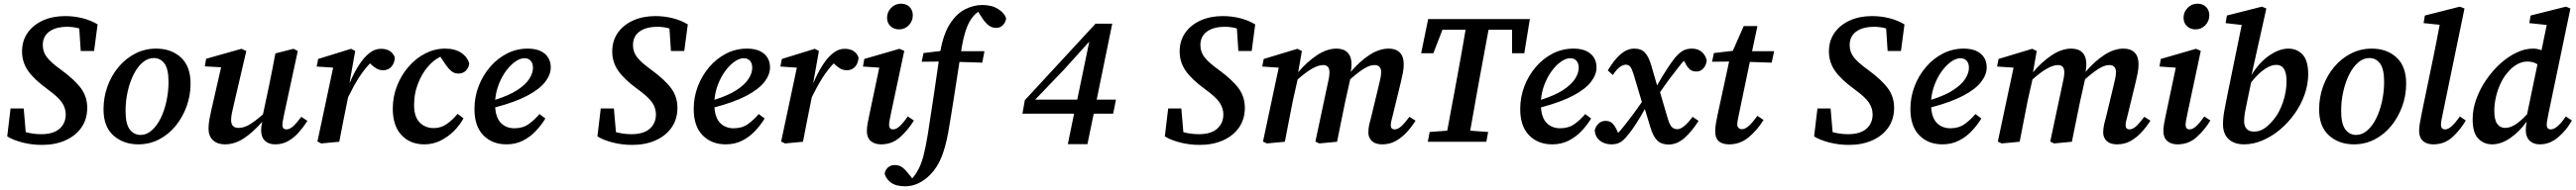

<svg xmlns="http://www.w3.org/2000/svg" viewBox="-20 -767 13911 1028"><path d="M19 -29 37 -180H108L119 -52Q160 -41 203 -41Q268 -41 301.5 -70.5Q335 -100 335 -148Q335 -181 315.5 -211Q296 -241 237 -284Q164 -337 131.5 -384Q99 -431 99 -488Q99 -547 129.5 -590Q160 -633 212.5 -656.5Q265 -680 332 -680Q380 -680 425.5 -668.5Q471 -657 507 -635L488 -491H416L408 -613Q377 -622 344 -622Q281 -622 246 -596Q211 -570 211 -523Q211 -486 233.5 -457Q256 -428 309 -390Q384 -335 417.5 -289Q451 -243 451 -184Q451 -122 419.5 -77Q388 -32 333 -7.5Q278 17 207 17Q152 17 101.5 4Q51 -9 19 -29Z M727 14Q646 14 592.5 -34Q539 -82 539 -175Q539 -241 560.5 -300Q582 -359 620.5 -405Q659 -451 711 -477.5Q763 -504 823 -504Q905 -504 957 -456Q1009 -408 1009 -315Q1009 -250 987.5 -191Q966 -132 928 -85.5Q890 -39 838.5 -12.5Q787 14 727 14ZM739 -37Q772 -37 800 -62Q828 -87 848 -128Q868 -169 879 -220.5Q890 -272 890 -324Q890 -394 868 -423.5Q846 -453 811 -453Q778 -453 750 -429Q722 -405 701.5 -364Q681 -323 669.5 -272Q658 -221 658 -167Q658 -97 680.5 -67Q703 -37 739 -37Z M1466 14Q1431 14 1410.5 -5.5Q1390 -25 1390 -64Q1390 -80 1396 -108Q1345 -50 1296 -18Q1247 14 1194 14Q1154 14 1130 -8.5Q1106 -31 1106 -71Q1106 -96 1111.5 -125Q1117 -154 1123 -180L1174 -403L1086 -408L1093 -449L1284 -503L1310 -491L1242 -199Q1236 -174 1232 -154Q1228 -134 1228 -117Q1228 -75 1268 -75Q1297 -75 1326.5 -92.5Q1356 -110 1400 -148L1433 -304Q1442 -348 1450.5 -391Q1459 -434 1467 -478L1565 -503L1588 -491L1515 -152Q1511 -133 1508 -117Q1505 -101 1505 -91Q1505 -67 1527 -67Q1544 -67 1562 -83Q1580 -99 1607 -135L1640 -113Q1619 -80 1593.5 -51Q1568 -22 1536.5 -4Q1505 14 1466 14Z M1694 -1 1779 -401 1690 -407 1698 -448 1876 -503 1898 -491 1868 -322 1869 -320Q1891 -372 1917 -413Q1943 -454 1973 -478.5Q2003 -503 2036 -503Q2095 -503 2112 -456Q2111 -427 2094.5 -407Q2078 -387 2049 -387Q2028 -387 2011.5 -397Q1995 -407 1978 -424Q1946 -391 1918 -347Q1890 -303 1860 -242L1856 -223Q1844 -166 1833.5 -111Q1823 -56 1812 0L1715 9Z M2271 14Q2195 14 2148 -36Q2101 -86 2101 -179Q2101 -244 2124 -302.5Q2147 -361 2186.5 -406.5Q2226 -452 2277 -478Q2328 -504 2383 -504Q2437 -504 2470.5 -481.5Q2504 -459 2514 -423Q2511 -400 2495.5 -384.5Q2480 -369 2455 -369Q2433 -369 2417 -382.5Q2401 -396 2386 -418L2358 -460Q2320 -442 2287.5 -402.5Q2255 -363 2235.5 -310.5Q2216 -258 2216 -200Q2216 -135 2246 -104.5Q2276 -74 2323 -74Q2361 -74 2393 -96.5Q2425 -119 2451 -151L2483 -127Q2463 -90 2431 -58Q2399 -26 2358.5 -6Q2318 14 2271 14Z M2812 -452Q2789 -452 2763 -434Q2737 -416 2713.5 -384.5Q2690 -353 2674 -312.5Q2658 -272 2654 -227Q2730 -251 2774.5 -280.5Q2819 -310 2838.5 -341Q2858 -372 2858 -400Q2858 -425 2845.5 -438.5Q2833 -452 2812 -452ZM2715 14Q2638 14 2590 -35Q2542 -84 2542 -177Q2542 -242 2564.5 -300.5Q2587 -359 2626.5 -405Q2666 -451 2718 -477.5Q2770 -504 2829 -504Q2889 -504 2921.5 -476.5Q2954 -449 2954 -402Q2954 -363 2924 -324Q2894 -285 2828.5 -250Q2763 -215 2654 -186Q2658 -128 2686 -100.5Q2714 -73 2758 -73Q2804 -73 2836 -96.5Q2868 -120 2893 -150L2925 -126Q2904 -91 2873.5 -58.5Q2843 -26 2803.5 -6Q2764 14 2715 14Z M3206 -29 3224 -180H3295L3306 -52Q3347 -41 3390 -41Q3455 -41 3488.5 -70.5Q3522 -100 3522 -148Q3522 -181 3502.5 -211Q3483 -241 3424 -284Q3351 -337 3318.5 -384Q3286 -431 3286 -488Q3286 -547 3316.5 -590Q3347 -633 3399.5 -656.5Q3452 -680 3519 -680Q3567 -680 3612.5 -668.5Q3658 -657 3694 -635L3675 -491H3603L3595 -613Q3564 -622 3531 -622Q3468 -622 3433 -596Q3398 -570 3398 -523Q3398 -486 3420.5 -457Q3443 -428 3496 -390Q3571 -335 3604.5 -289Q3638 -243 3638 -184Q3638 -122 3606.5 -77Q3575 -32 3520 -7.5Q3465 17 3394 17Q3339 17 3288.5 4Q3238 -9 3206 -29Z M3996 -452Q3973 -452 3947 -434Q3921 -416 3897.5 -384.5Q3874 -353 3858 -312.5Q3842 -272 3838 -227Q3914 -251 3958.5 -280.5Q4003 -310 4022.5 -341Q4042 -372 4042 -400Q4042 -425 4029.5 -438.5Q4017 -452 3996 -452ZM3899 14Q3822 14 3774 -35Q3726 -84 3726 -177Q3726 -242 3748.5 -300.5Q3771 -359 3810.5 -405Q3850 -451 3902 -477.5Q3954 -504 4013 -504Q4073 -504 4105.5 -476.5Q4138 -449 4138 -402Q4138 -363 4108 -324Q4078 -285 4012.5 -250Q3947 -215 3838 -186Q3842 -128 3870 -100.5Q3898 -73 3942 -73Q3988 -73 4020 -96.5Q4052 -120 4077 -150L4109 -126Q4088 -91 4057.5 -58.5Q4027 -26 3987.5 -6Q3948 14 3899 14Z M4198 -1 4283 -401 4194 -407 4202 -448 4380 -503 4402 -491 4372 -322 4373 -320Q4395 -372 4421 -413Q4447 -454 4477 -478.5Q4507 -503 4540 -503Q4599 -503 4616 -456Q4615 -427 4598.5 -407Q4582 -387 4553 -387Q4532 -387 4515.5 -397Q4499 -407 4482 -424Q4450 -391 4422 -347Q4394 -303 4364 -242L4360 -223Q4348 -166 4337.5 -111Q4327 -56 4316 0L4219 9Z M4661 -57Q4661 -76 4665 -99Q4669 -122 4675 -149L4728 -401L4640 -407L4647 -448L4837 -503L4863 -492L4791 -153Q4787 -133 4784 -117.5Q4781 -102 4781 -92Q4781 -67 4803 -67Q4819 -67 4837.5 -83.5Q4856 -100 4882 -137L4915 -115Q4883 -63 4840 -24.5Q4797 14 4738 14Q4702 14 4681.5 -4.5Q4661 -23 4661 -57ZM4835 -608Q4807 -608 4788.5 -625.5Q4770 -643 4770 -671Q4770 -702 4792 -724.5Q4814 -747 4845 -747Q4874 -747 4891.5 -729.5Q4909 -712 4909 -684Q4909 -653 4887.5 -630.5Q4866 -608 4835 -608Z M4868 241Q4819 241 4792 221.5Q4765 202 4757 173Q4760 153 4774.5 139.5Q4789 126 4811 126Q4836 126 4853 139Q4870 152 4889 177L4906 198Q4924 179 4942 144Q4957 114 4968 70.5Q4979 27 4990 -40Q5005 -138 5020 -236Q5035 -334 5049 -434L4957 -433L4967 -480L5058 -491Q5075 -585 5110.5 -639.5Q5146 -694 5192 -717Q5238 -740 5284 -740Q5336 -740 5371 -717.5Q5406 -695 5413 -666Q5409 -644 5394.5 -630Q5380 -616 5360 -616Q5337 -616 5319.5 -629Q5302 -642 5284 -669L5262 -703Q5242 -689 5225.5 -666Q5209 -643 5195.5 -603.5Q5182 -564 5171 -497Q5171 -496 5170.5 -494Q5170 -492 5170 -490H5296L5284 -428L5161 -432Q5146 -336 5131 -238.5Q5116 -141 5100 -49Q5085 32 5063 85.5Q5041 139 5006 175Q4977 206 4941.5 223.5Q4906 241 4868 241Z M5746 13 5780 -152H5501L5514 -225L5896 -639H5986L5902 -228H6006L5991 -152H5886L5852 13ZM5727 -392 5570 -228H5797L5862 -542Z M6270 -29 6288 -180H6359L6370 -52Q6411 -41 6454 -41Q6519 -41 6552.5 -70.5Q6586 -100 6586 -148Q6586 -181 6566.5 -211Q6547 -241 6488 -284Q6415 -337 6382.5 -384Q6350 -431 6350 -488Q6350 -547 6380.5 -590Q6411 -633 6463.5 -656.5Q6516 -680 6583 -680Q6631 -680 6676.5 -668.5Q6722 -657 6758 -635L6739 -491H6667L6659 -613Q6628 -622 6595 -622Q6532 -622 6497 -596Q6462 -570 6462 -523Q6462 -486 6484.5 -457Q6507 -428 6560 -390Q6635 -335 6668.5 -289Q6702 -243 6702 -184Q6702 -122 6670.5 -77Q6639 -32 6584 -7.5Q6529 17 6458 17Q6403 17 6352.5 4Q6302 -9 6270 -29Z M7444 14Q7407 14 7388 -4Q7369 -22 7369 -50Q7369 -72 7374 -94Q7379 -116 7386 -141L7423 -295Q7429 -319 7433.5 -340Q7438 -361 7438 -376Q7438 -415 7402 -415Q7377 -415 7346 -396Q7315 -377 7271 -338L7244 -217Q7233 -163 7222 -109Q7211 -55 7200 0L7104 9L7083 -1L7148 -307Q7153 -327 7156 -344.5Q7159 -362 7159 -376Q7159 -415 7125 -415Q7074 -415 6987 -337L6961 -221Q6950 -166 6939.5 -111Q6929 -56 6918 0L6821 9L6800 -1L6885 -401L6796 -407L6804 -448L6986 -503L7010 -491L6990 -376Q7037 -432 7091 -468Q7145 -504 7197 -504Q7236 -504 7257 -482.5Q7278 -461 7278 -420Q7278 -409 7277 -398.5Q7276 -388 7274 -378Q7321 -434 7374 -469Q7427 -504 7479 -504Q7518 -504 7539 -482.5Q7560 -461 7560 -420Q7560 -398 7555.5 -373.5Q7551 -349 7545 -325L7502 -148Q7497 -129 7493.5 -114.5Q7490 -100 7490 -90Q7490 -67 7511 -67Q7528 -67 7546 -83Q7564 -99 7591 -135L7624 -114Q7603 -81 7576.5 -52Q7550 -23 7517.5 -4.5Q7485 14 7444 14Z M7654 -479 7692 -664H8241L8211 -479H8145V-606H8018L7963 -308Q7952 -246 7941 -184Q7930 -122 7919 -60L8016 -53L8006 0H7690L7700 -53L7795 -60L7850 -357Q7861 -419 7872.5 -481.5Q7884 -544 7894 -606H7769L7720 -479Z M8459 -452Q8436 -452 8410 -434Q8384 -416 8360.5 -384.5Q8337 -353 8321 -312.5Q8305 -272 8301 -227Q8377 -251 8421.5 -280.5Q8466 -310 8485.5 -341Q8505 -372 8505 -400Q8505 -425 8492.5 -438.5Q8480 -452 8459 -452ZM8362 14Q8285 14 8237 -35Q8189 -84 8189 -177Q8189 -242 8211.5 -300.5Q8234 -359 8273.5 -405Q8313 -451 8365 -477.5Q8417 -504 8476 -504Q8536 -504 8568.5 -476.5Q8601 -449 8601 -402Q8601 -363 8571 -324Q8541 -285 8475.5 -250Q8410 -215 8301 -186Q8305 -128 8333 -100.5Q8361 -73 8405 -73Q8451 -73 8483 -96.5Q8515 -120 8540 -150L8572 -126Q8551 -91 8520.5 -58.5Q8490 -26 8450.5 -6Q8411 14 8362 14Z M8591 -61Q8597 -85 8612.5 -99Q8628 -113 8649 -113Q8673 -113 8687 -99.5Q8701 -86 8714 -56L8717 -48Q8727 -57 8739 -72Q8795 -141 8846 -215L8801 -366Q8792 -395 8783 -406Q8774 -417 8759 -417Q8746 -417 8729 -406Q8712 -395 8689 -361L8662 -386Q8697 -445 8732 -474.5Q8767 -504 8805 -504Q8843 -504 8863 -482Q8883 -460 8897 -412L8928 -305Q8957 -356 8981 -392.5Q9005 -429 9022 -451Q9044 -478 9065 -491Q9086 -504 9116 -504Q9148 -504 9168.5 -487Q9189 -470 9196 -441Q9194 -415 9178.5 -397.5Q9163 -380 9140 -380Q9118 -380 9104 -392.5Q9090 -405 9078 -430L9073 -438Q9069 -434 9064.5 -429Q9060 -424 9056 -419Q9028 -384 8999.5 -346Q8971 -308 8944 -268L8986 -125Q8996 -91 9008 -79.5Q9020 -68 9038 -68Q9070 -68 9120 -135L9152 -113Q9116 -56 9076 -20.5Q9036 15 8990 15Q8952 15 8929.5 -6.5Q8907 -28 8892 -78L8862 -177Q8837 -132 8814.5 -97Q8792 -62 8770 -36Q8751 -11 8731.5 1.5Q8712 14 8681 14Q8646 14 8620.5 -5Q8595 -24 8591 -61Z M9317 14Q9242 14 9242 -55Q9242 -76 9245.5 -98Q9249 -120 9255 -147L9317 -434L9225 -433L9235 -480L9337 -492L9396 -626H9470L9441 -490H9560L9547 -428L9429 -432L9370 -149Q9366 -130 9363.5 -116Q9361 -102 9361 -93Q9361 -81 9368.5 -74.5Q9376 -68 9386 -68Q9403 -68 9422.5 -85Q9442 -102 9470 -140L9503 -118Q9469 -63 9423 -24.5Q9377 14 9317 14Z M9776 -29 9794 -180H9865L9876 -52Q9917 -41 9960 -41Q10025 -41 10058.5 -70.5Q10092 -100 10092 -148Q10092 -181 10072.5 -211Q10053 -241 9994 -284Q9921 -337 9888.5 -384Q9856 -431 9856 -488Q9856 -547 9886.5 -590Q9917 -633 9969.5 -656.5Q10022 -680 10089 -680Q10137 -680 10182.5 -668.5Q10228 -657 10264 -635L10245 -491H10173L10165 -613Q10134 -622 10101 -622Q10038 -622 10003 -596Q9968 -570 9968 -523Q9968 -486 9990.5 -457Q10013 -428 10066 -390Q10141 -335 10174.5 -289Q10208 -243 10208 -184Q10208 -122 10176.5 -77Q10145 -32 10090 -7.5Q10035 17 9964 17Q9909 17 9858.5 4Q9808 -9 9776 -29Z M10566 -452Q10543 -452 10517 -434Q10491 -416 10467.5 -384.5Q10444 -353 10428 -312.5Q10412 -272 10408 -227Q10484 -251 10528.5 -280.5Q10573 -310 10592.5 -341Q10612 -372 10612 -400Q10612 -425 10599.5 -438.5Q10587 -452 10566 -452ZM10469 14Q10392 14 10344 -35Q10296 -84 10296 -177Q10296 -242 10318.5 -300.5Q10341 -359 10380.5 -405Q10420 -451 10472 -477.5Q10524 -504 10583 -504Q10643 -504 10675.5 -476.5Q10708 -449 10708 -402Q10708 -363 10678 -324Q10648 -285 10582.5 -250Q10517 -215 10408 -186Q10412 -128 10440 -100.5Q10468 -73 10512 -73Q10558 -73 10590 -96.5Q10622 -120 10647 -150L10679 -126Q10658 -91 10627.5 -58.5Q10597 -26 10557.5 -6Q10518 14 10469 14Z M11412 14Q11375 14 11356 -4Q11337 -22 11337 -50Q11337 -72 11342 -94Q11347 -116 11354 -141L11391 -295Q11397 -319 11401.5 -340Q11406 -361 11406 -376Q11406 -415 11370 -415Q11345 -415 11314 -396Q11283 -377 11239 -338L11212 -217Q11201 -163 11190 -109Q11179 -55 11168 0L11072 9L11051 -1L11116 -307Q11121 -327 11124 -344.5Q11127 -362 11127 -376Q11127 -415 11093 -415Q11042 -415 10955 -337L10929 -221Q10918 -166 10907.5 -111Q10897 -56 10886 0L10789 9L10768 -1L10853 -401L10764 -407L10772 -448L10954 -503L10978 -491L10958 -376Q11005 -432 11059 -468Q11113 -504 11165 -504Q11204 -504 11225 -482.5Q11246 -461 11246 -420Q11246 -409 11245 -398.5Q11244 -388 11242 -378Q11289 -434 11342 -469Q11395 -504 11447 -504Q11486 -504 11507 -482.5Q11528 -461 11528 -420Q11528 -398 11523.5 -373.5Q11519 -349 11513 -325L11470 -148Q11465 -129 11461.5 -114.5Q11458 -100 11458 -90Q11458 -67 11479 -67Q11496 -67 11514 -83Q11532 -99 11559 -135L11592 -114Q11571 -81 11544.5 -52Q11518 -23 11485.5 -4.5Q11453 14 11412 14Z M11662 -57Q11662 -76 11666 -99Q11670 -122 11676 -149L11729 -401L11641 -407L11648 -448L11838 -503L11864 -492L11792 -153Q11788 -133 11785 -117.5Q11782 -102 11782 -92Q11782 -67 11804 -67Q11820 -67 11838.5 -83.5Q11857 -100 11883 -137L11916 -115Q11884 -63 11841 -24.5Q11798 14 11739 14Q11703 14 11682.5 -4.5Q11662 -23 11662 -57ZM11836 -608Q11808 -608 11789.5 -625.5Q11771 -643 11771 -671Q11771 -702 11793 -724.5Q11815 -747 11846 -747Q11875 -747 11892.5 -729.5Q11910 -712 11910 -684Q11910 -653 11888.5 -630.5Q11867 -608 11836 -608Z M12098 -111Q12098 -85 12111.5 -70Q12125 -55 12151 -55Q12183 -55 12208.5 -73Q12234 -91 12259 -122Q12288 -157 12307.5 -213.5Q12327 -270 12327 -328Q12327 -416 12272 -416Q12243 -416 12209.5 -393.5Q12176 -371 12136 -322L12117 -231Q12108 -188 12103 -162Q12098 -136 12098 -111ZM12098 14Q12045 14 12014.5 -14Q11984 -42 11984 -95Q11984 -130 11991.5 -170Q11999 -210 12008 -255L12085 -632L11998 -642L12005 -683L12194 -731L12218 -721L12138 -361Q12179 -429 12233.5 -466.5Q12288 -504 12337 -504Q12384 -504 12414 -471.5Q12444 -439 12444 -366Q12444 -310 12424.5 -255Q12405 -200 12370.5 -151.5Q12336 -103 12292 -66Q12248 -29 12198 -7.5Q12148 14 12098 14Z M12691 14Q12610 14 12556.5 -34Q12503 -82 12503 -175Q12503 -241 12524.5 -300Q12546 -359 12584.5 -405Q12623 -451 12675 -477.5Q12727 -504 12787 -504Q12869 -504 12921 -456Q12973 -408 12973 -315Q12973 -250 12951.5 -191Q12930 -132 12892 -85.5Q12854 -39 12802.5 -12.5Q12751 14 12691 14ZM12703 -37Q12736 -37 12764 -62Q12792 -87 12812 -128Q12832 -169 12843 -220.5Q12854 -272 12854 -324Q12854 -394 12832 -423.5Q12810 -453 12775 -453Q12742 -453 12714 -429Q12686 -405 12665.5 -364Q12645 -323 12633.5 -272Q12622 -221 12622 -167Q12622 -97 12644.5 -67Q12667 -37 12703 -37Z M13120 14Q13083 14 13063 -5Q13043 -24 13043 -59Q13043 -78 13047 -100Q13051 -122 13057 -154L13119 -454Q13128 -499 13137 -543.5Q13146 -588 13154 -633L13067 -642L13074 -683L13263 -731L13288 -721L13170 -149Q13161 -110 13161 -92Q13161 -67 13184 -67Q13199 -67 13218 -83.5Q13237 -100 13263 -137L13295 -115Q13264 -62 13221.5 -24Q13179 14 13120 14Z M13449 -168Q13449 -119 13464.5 -97Q13480 -75 13508 -75Q13532 -75 13560 -91.5Q13588 -108 13626 -149L13682 -419Q13670 -427 13656.5 -430.5Q13643 -434 13627 -434Q13598 -434 13570.5 -418Q13543 -402 13522 -376Q13500 -352 13483.5 -317Q13467 -282 13458 -243Q13449 -204 13449 -168ZM13695 14Q13660 14 13639.5 -6Q13619 -26 13619 -62Q13619 -72 13620 -83.5Q13621 -95 13624 -109Q13584 -54 13535 -20Q13486 14 13437 14Q13393 14 13362.5 -17Q13332 -48 13332 -122Q13332 -176 13351.5 -230.5Q13371 -285 13404.5 -334Q13438 -383 13480 -421.5Q13522 -460 13568 -482Q13614 -504 13658 -504Q13683 -504 13704 -495L13732 -632L13638 -642L13645 -683L13836 -731L13860 -721L13741 -150Q13737 -129 13734.5 -115Q13732 -101 13732 -92Q13732 -67 13754 -67Q13788 -67 13835 -137L13868 -115Q13839 -63 13794 -24.5Q13749 14 13695 14Z"/></svg>

Font: Source Serif 4 SmText Semibold
Style: Italic
Weight: 600
Italic angle: -12°
Designer: Frank Grießhammer
Foundry: Adobe
Version: Version 4.005;hotconv 1.1.0;makeotfexe 2.6.0